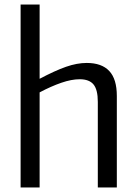

<svg xmlns="http://www.w3.org/2000/svg" viewBox="-20 -828 604 848"><path d="M71 -808H155V-480Q223 -516 271.5 -533Q320 -550 363 -550Q429 -550 462.5 -514.5Q496 -479 496 -404V0H412V-378Q412 -432 393 -455Q374 -478 332 -478Q296 -478 251 -462.5Q206 -447 155 -420V0H71Z"/></svg>

Font: Encode Sans Narrow
Style: Regular
Weight: 400
Designer: Pablo Impallari, Andres Torresi
Foundry: Pablo Impallari, Andres Torresi
Version: Version 1.000; ttfautohint (v1.00) -l 8 -r 50 -G 200 -x 14 -